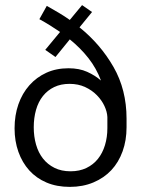

<svg xmlns="http://www.w3.org/2000/svg" viewBox="-20 -721 564 751"><path d="M157 -526 215 -596Q196 -609 176 -621.5Q156 -634 134 -646L163 -698Q186 -685 209 -671.5Q232 -658 253 -643L301 -701L340 -674L291 -614Q373 -548 424 -459Q475 -370 475 -257V-223Q475 -172 459.5 -129Q444 -86 415.5 -55.5Q387 -25 345.5 -7.5Q304 10 253 10Q202 10 162 -7Q122 -24 94.5 -54.5Q67 -85 52 -127Q37 -169 37 -219Q37 -270 52 -313Q67 -356 95 -387.5Q123 -419 161.5 -436.5Q200 -454 248 -454Q290 -454 321 -440Q352 -426 375 -406Q357 -454 326 -493.5Q295 -533 253 -567L197 -498ZM252 -393Q218 -393 192 -380.5Q166 -368 148 -345.5Q130 -323 121 -291.5Q112 -260 112 -223Q112 -187 121 -155.5Q130 -124 148 -101Q166 -78 193 -64.5Q220 -51 256 -51Q291 -51 318 -64Q345 -77 363 -99.5Q381 -122 390.5 -153Q400 -184 400 -220V-263Q399 -284 388.5 -306.5Q378 -329 359 -348.5Q340 -368 313 -380.5Q286 -393 252 -393Z"/></svg>

Font: Zilla Slab Regular
Style: Regular
Weight: 400
Designer: Typotheque.com
Foundry: Typotheque type foundry
Version: Version 1.0; 2017